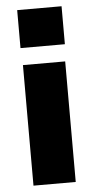

<svg xmlns="http://www.w3.org/2000/svg" viewBox="-53 -773 395 806"><g transform="rotate(-5 144.0 -370.0)"><path d="M51 -580V-740H238V-580ZM55 0V-508H233V0Z"/></g></svg>

Font: Mulish Black
Style: Regular
Weight: 900
Designer: Vernon Adams
Foundry: Vernon Adams
Version: Version 3.603; ttfautohint (v1.8.3)